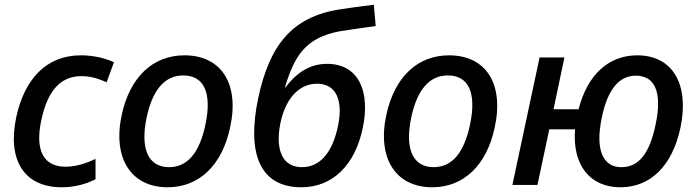

<svg xmlns="http://www.w3.org/2000/svg" viewBox="-20 -782 2949 812"><path d="M241 10C297 10 345 -4 384 -24V-110C342 -90 300 -77 257 -77C167 -77 126 -142 155 -275C180 -391 231 -460 324 -460C367 -460 402 -447 431 -434L462 -519C422 -537 373 -548 322 -548C175 -548 84 -447 49 -288C10 -106 81 10 241 10Z M689 10C822 10 919 -83 953 -242C994 -428 916 -548 760 -548C627 -548 530 -457 495 -297C455 -113 534 10 689 10ZM695 -75C608 -75 572 -151 600 -284C625 -404 678 -463 755 -463C843 -463 877 -389 849 -256C824 -136 773 -75 695 -75Z M1255 10C1387 10 1482 -85 1514 -240C1546 -389 1501 -512 1363 -512C1282 -512 1227 -465 1187 -412H1185C1226 -550 1275 -623 1418 -650C1454 -656 1515 -664 1569 -672L1561 -762C1510 -756 1454 -748 1415 -742C1212 -710 1119 -587 1072 -367C1024 -138 1075 10 1255 10ZM1257 -75C1176 -75 1144 -145 1165 -257C1186 -363 1243 -428 1321 -428C1400 -428 1432 -360 1410 -252C1387 -139 1335 -75 1257 -75Z M1808 10C1941 10 2038 -83 2072 -242C2113 -428 2035 -548 1879 -548C1746 -548 1649 -457 1614 -297C1574 -113 1653 10 1808 10ZM1814 -75C1727 -75 1691 -151 1719 -284C1744 -404 1797 -463 1874 -463C1962 -463 1996 -389 1968 -256C1943 -136 1892 -75 1814 -75Z M2147 0H2253L2303 -235H2412C2400 -86 2473 10 2604 10C2732 10 2824 -82 2858 -243C2896 -427 2824 -548 2675 -548C2553 -548 2464 -465 2427 -320H2321L2367 -539H2262ZM2608 -75C2528 -75 2497 -151 2525 -284C2549 -403 2598 -462 2669 -462C2751 -462 2781 -390 2753 -257C2728 -135 2683 -75 2608 -75Z"/></svg>

Font: Noto Sans Medium
Style: Italic
Weight: 500
Italic angle: -12°
Designer: Monotype Design Team
Foundry: Monotype Imaging Inc.
Version: Version 2.013